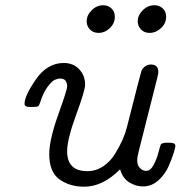

<svg xmlns="http://www.w3.org/2000/svg" viewBox="-20 -703 686 729"><path d="M73.2 -309.1Q73.2 -338.9 116.2 -401.4Q159.2 -463.9 222.2 -463.9Q258.3 -463.9 280.8 -439.9Q303.2 -416 303.2 -380.9Q303.2 -359.9 269 -266.8Q234.9 -173.8 234.9 -128.9Q234.9 -52.7 312 -53.2Q344.2 -53.2 371.6 -71.5Q398.9 -89.8 416.5 -118.4Q434.1 -147 445.1 -171.9Q456.1 -196.8 461.9 -220.2Q515.1 -430.2 517.1 -434.1Q529.3 -458 553.2 -458Q579.1 -458 581.1 -433.1Q582 -426.3 577.1 -407.2L506.8 -128.9Q501 -106.9 501 -94.2Q501 -74.2 512 -64.2Q522.9 -54.2 534.2 -54.2Q551.3 -54.2 563.2 -76.7Q575.2 -99.1 582 -125.5Q588.9 -151.9 590.8 -154.8Q595.7 -160.6 610.8 -161.1H624Q646 -161.1 646 -148.9Q646 -144 639.4 -122.1Q632.8 -100.1 619.4 -70.1Q606 -40 580.6 -17.6Q555.2 4.9 522.9 4.9Q496.1 4.9 470.9 -10.5Q445.8 -25.9 436 -60.1Q370.1 5.9 299.8 5.9Q244.6 5.9 205.8 -22Q167 -49.8 167 -117.2Q167 -172.4 200.9 -267.1Q234.9 -361.8 234.9 -374Q234.9 -404.8 209 -404.8Q199.2 -404.8 188 -399.9Q176.8 -395 160.4 -373Q144 -351.1 132.8 -314.9Q128.9 -302.7 125 -299.8Q121.1 -296.9 106 -296.9H91.8Q73.2 -296.9 73.2 -309.1ZM309.1 -622.1Q309.1 -645 328.1 -664.1Q347.2 -683.1 372.1 -683.1Q390.1 -683.1 403.1 -671.1Q416 -659.2 416 -639.2Q416 -614.3 397 -596.2Q377.9 -578.1 354 -578.1Q334 -578.1 321.5 -591.1Q309.1 -604 309.1 -622.1ZM502.9 -622.1Q502.9 -645 522 -664.1Q541 -683.1 565.9 -683.1Q585 -683.1 597.9 -671.1Q610.8 -659.2 610.8 -639.2Q610.8 -614.3 591.3 -596.2Q571.8 -578.1 547.9 -578.1Q527.8 -578.1 515.4 -591.1Q502.9 -604 502.9 -622.1Z"/></svg>

Font: CMU Concrete
Style: Italic
Weight: 500
Italic angle: -14.04°
Version: Version 0.7.0